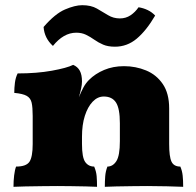

<svg xmlns="http://www.w3.org/2000/svg" viewBox="-20 -717 756 740"><path d="M106 -204V-270Q106 -303 102 -321Q98 -339 83 -347.5Q68 -356 35 -359Q35 -378 37.5 -398Q40 -418 48 -434Q122 -434 180 -444.5Q238 -455 262 -467Q279 -460 287.5 -444.5Q296 -429 296 -403ZM632 -162Q632 -113 641 -94Q650 -75 675 -75Q682 -59 684 -40.5Q686 -22 686 3Q664 2 623 1Q582 0 547 0Q524 0 491 0.5Q458 1 428.5 1.5Q399 2 384 3Q384 -18 385.5 -37.5Q387 -57 394 -75Q415 -75 428.5 -96Q442 -117 442 -173V-242Q442 -299 427 -322Q412 -345 380 -345Q356 -345 337 -325Q318 -305 307 -270.5Q296 -236 296 -190V-162Q296 -110 308.5 -92.5Q321 -75 343 -75Q351 -56 352.5 -38Q354 -20 354 3Q339 2 312 1.5Q285 1 255.5 0.5Q226 0 201 0Q177 0 143 0.5Q109 1 78 1.5Q47 2 32 3Q32 -20 34.5 -41Q37 -62 42 -75Q81 -75 93.5 -93.5Q106 -112 106 -162V-270L296 -403Q296 -391 292.5 -375Q289 -359 284 -342Q292 -362 301 -379Q310 -396 323 -409Q347 -433 381.5 -447.5Q416 -462 458 -462Q503 -462 543 -445.5Q583 -429 607.5 -393Q632 -357 632 -299ZM423 -537Q396 -537 377.5 -545Q359 -553 343.5 -564Q328 -575 311.5 -583Q295 -591 274 -591Q249 -591 226.5 -578Q204 -565 184 -540Q151 -570 148 -613Q192 -664 230.5 -680.5Q269 -697 297 -697Q331 -697 353.5 -684Q376 -671 396.5 -658.5Q417 -646 442 -646Q465 -646 483 -658Q501 -670 514 -689Q533 -686 549.5 -678Q566 -670 578 -657Q544 -599 507 -568Q470 -537 423 -537Z"/></svg>

Font: Vollkorn Black
Style: Regular
Weight: 900
Designer: Friedrich Althausen
Foundry: Friedrich Althausen
Version: Version 5.000